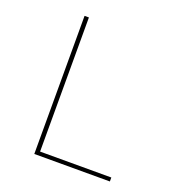

<svg xmlns="http://www.w3.org/2000/svg" viewBox="-127 -805 854 912"><g transform="rotate(20 300.0 -349.0)"><path d="M146 0V-698H168V-20H528V0Z"/></g></svg>

Font: IBM Plex Mono Thin
Style: Regular
Weight: 100
Monospace: yes
Designer: Mike Abbink, Paul van der Laan, Pieter van Rosmalen
Foundry: Bold Monday
Version: Version 2.3